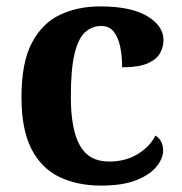

<svg xmlns="http://www.w3.org/2000/svg" viewBox="-20 -569 567 599"><path d="M295 10Q222 10 166 -16.5Q110 -43 78.5 -103.5Q47 -164 47 -266Q47 -374 79.5 -435.5Q112 -497 167.5 -523Q223 -549 292 -549Q389 -549 439.5 -518.5Q490 -488 490 -444Q490 -423 479.5 -403.5Q469 -384 441 -371.5Q413 -359 361 -359Q361 -394 355 -423Q349 -452 335 -470Q321 -488 296 -488Q267 -488 245.5 -468.5Q224 -449 212.5 -401Q201 -353 201 -267Q201 -166 229 -115.5Q257 -65 320 -65Q372 -65 410 -88.5Q448 -112 465 -146Q477 -139 483 -126.5Q489 -114 489 -100Q489 -75 468.5 -49.5Q448 -24 405.5 -7Q363 10 295 10Z"/></svg>

Font: Noto Serif Yezidi
Style: Bold
Weight: 700
Designer: Dalton Maag Ltd
Foundry: Dalton Maag Ltd
Version: Version 1.001; ttfautohint (v1.8.4.7-5d5b)